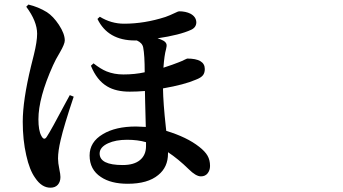

<svg xmlns="http://www.w3.org/2000/svg" viewBox="-20 -787 1540 861"><path d="M206.1 54.7Q167 54.7 137.7 10.7Q112.3 -24.4 97.7 -90.8Q82 -159.2 82 -241.2Q82 -336.9 119.1 -490.2Q123 -503.9 124 -509.8Q126 -520.5 131.8 -541Q146.5 -600.6 146.5 -635.7Q146.5 -691.4 97.7 -756.8L107.4 -766.6Q152.3 -755.9 190.4 -732.4Q218.8 -713.9 244.1 -675.8Q270.5 -635.7 270.5 -605.5Q270.5 -589.8 249 -552.7Q228.5 -518.6 217.8 -494.1Q152.3 -348.6 152.3 -252Q152.3 -202.1 165 -178.7Q177.7 -153.3 190.4 -174.8Q207 -199.2 276.4 -330.1Q288.1 -351.6 293 -360.4L310.5 -353.5Q266.6 -222.7 252 -159.2Q240.2 -109.4 240.2 -76.2Q240.2 -56.6 246.1 -28.3Q251 -4.9 251 6.8Q251 28.3 239.3 41.5Q227.5 54.7 206.1 54.7ZM552.7 37.1Q477.5 37.1 432.6 6.8Q381.8 -26.4 381.8 -89.8Q381.8 -150.4 441.4 -185.5Q498 -219.7 589.8 -219.7Q604.5 -219.7 633.8 -217.8Q632.8 -258.8 630.9 -330.1Q629.9 -364.3 629.9 -378.9Q594.7 -376 561.5 -376Q500 -376 460.9 -399.4Q414.1 -426.8 387.7 -492.2L399.4 -502.9Q431.6 -477.5 458 -466.8Q492.2 -453.1 533.2 -453.1Q585 -453.1 628.9 -462.9Q628.9 -540 622.1 -574.2Q618.2 -594.7 593.8 -605.5H585Q463.9 -605.5 417 -702.1L427.7 -711.9Q478.5 -680.7 536.1 -680.7Q627.9 -680.7 721.7 -710.9Q741.2 -717.8 765.6 -729.5Q779.3 -736.3 783.2 -736.3Q812.5 -736.3 834 -725.6Q859.4 -711.9 860.4 -687.5Q860.4 -664.1 836.9 -653.3Q786.1 -629.9 686.5 -615.2Q700.2 -611.3 711.9 -605Q723.6 -598.6 726.6 -588.9Q728.5 -581.1 724.6 -566.4Q716.8 -539.1 712.9 -483.4Q757.8 -498 779.3 -506.8Q793 -511.7 810.5 -520.5Q818.4 -524.4 819.3 -524.4Q898.4 -524.4 898.4 -477.5Q898.4 -460.9 890.6 -450.2Q881.8 -438.5 858.4 -429.7Q806.6 -407.2 710.9 -390.6Q711.9 -324.2 723.6 -217.8Q724.6 -206.1 725.6 -200.2Q818.4 -171.9 873 -128.9Q899.4 -108.4 910.6 -88.9Q921.9 -69.3 921.9 -43Q921.9 -23.4 911.1 -9.8Q900.4 3.9 880.9 3.9Q858.4 3.9 826.2 -28.3Q779.3 -74.2 733.4 -104.5V-98.6Q733.4 -37.1 689.5 -2Q642.6 37.1 552.7 37.1ZM530.3 -46.9Q581.1 -46.9 607.9 -69.3Q634.8 -91.8 634.8 -131.8V-149.4Q597.7 -160.2 549.8 -160.2Q499 -160.2 464.8 -144.5Q426.8 -127 426.8 -98.6Q426.8 -46.9 530.3 -46.9Z"/></svg>

Font: Bpmf GenYo Min B
Style: B
Weight: 700
Foundry: But Ko
Version: Version 1.320